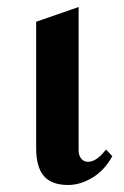

<svg xmlns="http://www.w3.org/2000/svg" viewBox="-20 -520 353 547"><path d="M204 -92Q204 -77 211.5 -68Q219 -59 231 -59Q255 -59 282 -94L300 -75Q278 -35 243.5 -14Q209 7 174 7Q127 7 105 -18.5Q83 -44 83 -98V-458L204 -500Z"/></svg>

Font: Amita
Style: Bold
Weight: 700
Designer: Eduardo Rodriguez Tunni, Modular Infotech, Brian J. Bonislawsky
Foundry: Eduardo Rodriguez Tunni, Modular Infotech, Brian J. Bonislawsky
Version: Version 1.003